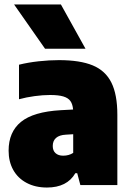

<svg xmlns="http://www.w3.org/2000/svg" viewBox="-20 -828 586 859"><path d="M505 -314V0H339.5L325.5 -53H317Q280 11 190 11Q138 11 99 -9.8Q60 -30.5 39.2 -67.8Q18.5 -105 18.5 -154Q18.5 -237.5 74 -282.8Q129.5 -328 251.5 -335L307 -338Q305 -362 295 -376Q285 -390 263.2 -396.5Q241.5 -403 204 -403Q172 -403 135 -398Q98 -393 65 -384V-538.5Q105 -548.5 152.8 -553.8Q200.5 -559 244 -559Q338 -559 394.8 -535.5Q451.5 -512 478.2 -458.8Q505 -405.5 505 -314ZM307.5 -144V-227.5L275 -225.5Q245.5 -224 230.8 -211Q216 -198 216 -175Q216 -154 228.5 -142.8Q241 -131.5 262.5 -131.5Q288.5 -131.5 307.5 -144ZM181.5 -610 43 -808H252.5L362.5 -610Z"/></svg>

Font: Encode Sans SemiCondensed Black
Style: Regular
Weight: 900
Width: 4
Designer: Multiple Designers
Foundry: Impallari Type
Version: Version 2.000